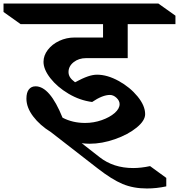

<svg xmlns="http://www.w3.org/2000/svg" viewBox="-89 -806 1016 1090"><path d="M300 -397Q300 -381 308.5 -367.5Q317 -354 337 -339Q380 -362 409 -372Q438 -382 462 -382Q520 -382 584.5 -346.5Q649 -311 692 -258.5Q735 -206 735 -158Q735 -121 686.5 -81.5Q638 -42 564 -16Q490 10 420 10Q398 10 375 7L476 86Q555 148 667 148Q712 148 763 137L855 204V252Q800 264 745 264Q668 264 607 238.5Q546 213 464 149L200 -56Q137 -95 99 -145.5Q61 -196 61 -246Q61 -281 75 -298.5Q89 -316 113 -316Q194 -316 266 -138Q323 -108 394 -108Q443 -108 488.5 -124Q534 -140 562 -164.5Q590 -189 590 -215Q590 -234 572.5 -250.5Q555 -267 535 -267Q493 -267 434 -227Q364 -236 300 -274Q236 -312 197 -362Q158 -412 158 -455Q158 -491 182.5 -523Q207 -555 247.5 -574Q288 -593 334 -593H496V-669H28L-69 -738V-786H810L907 -717V-669H636V-476H400Q358 -476 329 -453Q300 -430 300 -397Z"/></svg>

Font: Inknut Antiqua SemiBold
Style: Regular
Weight: 600
Designer: Claus Eggers Sørensen
Foundry: Claus Eggers Sørensen
Version: Version 1.003; ttfautohint (v1.8.2) -l 8 -r 50 -G 200 -x 14 